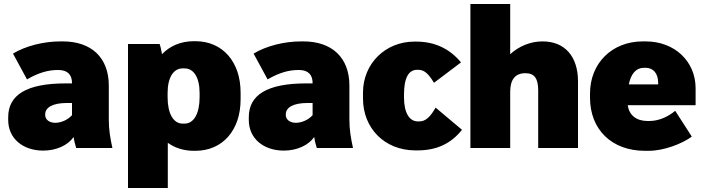

<svg xmlns="http://www.w3.org/2000/svg" viewBox="-20 -740 3513 960"><path d="M196 13C261 13 319 -13 348 -55C351 -34 356 -16 361 0H542C531 -51 524 -91 524 -141V-312C524 -453 436 -533 294 -533H282C198 -533 107 -510 45 -472L115 -343C175 -378 224 -390 268 -390H272C320 -390 340 -364 340 -325V-323H308C112 -323 21 -265 21 -154V-140C21 -48 94 13 196 13ZM256 -126C226 -126 206 -143 206 -164V-169C206 -203 245 -225 313 -225H340V-164C316 -138 283 -126 256 -126Z M620 200H819V-26C855 0 899 14 949 14H957C1093 14 1183 -89 1183 -243V-277C1183 -431 1093 -534 957 -534H949C884 -534 829 -510 790 -469C787 -487 783 -507 778 -520H620ZM893 -122C847 -122 818 -172 818 -254V-275C818 -352 847 -398 893 -398H903C949 -398 978 -352 978 -275V-254C978 -172 949 -122 903 -122Z M1399 13C1464 13 1522 -13 1551 -55C1554 -34 1559 -16 1564 0H1745C1734 -51 1727 -91 1727 -141V-312C1727 -453 1639 -533 1497 -533H1485C1401 -533 1310 -510 1248 -472L1318 -343C1378 -378 1427 -390 1471 -390H1475C1523 -390 1543 -364 1543 -325V-323H1511C1315 -323 1224 -265 1224 -154V-140C1224 -48 1297 13 1399 13ZM1459 -126C1429 -126 1409 -143 1409 -164V-169C1409 -203 1448 -225 1516 -225H1543V-164C1519 -138 1486 -126 1459 -126Z M2057 12H2067C2164 12 2235 -22 2290 -91L2158 -202C2131 -154 2107 -133 2077 -133H2069C2027 -133 2000 -176 2000 -253V-267C2000 -351 2023 -391 2066 -391H2070C2100 -391 2120 -375 2150 -326L2285 -428C2228 -497 2153 -532 2061 -532H2052C1907 -532 1795 -422 1795 -277V-247C1795 -99 1903 12 2057 12Z M2332 0H2531V-281C2531 -342 2556 -374 2607 -374C2652 -374 2671 -348 2671 -288V0H2870V-333C2870 -458 2804 -533 2693 -533C2632 -533 2575 -509 2531 -469V-720H2332Z M3204 14H3225C3297 14 3389 -20 3439 -57L3356 -186C3323 -158 3276 -135 3227 -135H3218C3163 -135 3126 -163 3119 -213V-214H3458V-299C3458 -433 3353 -533 3209 -533H3194C3040 -533 2930 -424 2930 -272V-252C2930 -92 3039 14 3204 14ZM3124 -318C3135 -372 3161 -401 3199 -401H3208C3245 -401 3271 -375 3271 -324V-318Z"/></svg>

Font: Fixel Text Black
Style: Regular
Weight: 900
Width: 4
Designer: AlfaBravo + MacPaw
Foundry: Kyrylo Tkachov, Marchela Mozhyna, Serhii Makarenko, Maria Weinstein, Zakhar Kryvoshyya
Version: Version 1.211